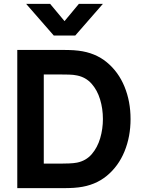

<svg xmlns="http://www.w3.org/2000/svg" viewBox="-20 -980 750 1000"><path d="M116 -960H241L316 -870L391 -960H516L372 -795H260ZM70 0V-720H303Q311.5 -720 338 -719.5Q364.5 -719 389 -716Q476 -705.5 536.5 -655.5Q597 -605.5 628.5 -528.5Q660 -451.5 660 -360Q660 -268.5 628.5 -191.5Q597 -114.5 536.5 -64.5Q476 -14.5 389 -4Q364.5 -1 338 -0.5Q311.5 0 303 0ZM208 -128H303Q316.5 -128 339.5 -128.8Q362.5 -129.5 381 -133Q428 -142.5 457.8 -177Q487.5 -211.5 501.8 -260Q516 -308.5 516 -360Q516 -414 501.2 -462.5Q486.5 -511 456.5 -544.5Q426.5 -578 381 -587Q362.5 -591 339.5 -591.5Q316.5 -592 303 -592H208Z"/></svg>

Font: Manrope ExtraLight ExtraBold
Style: Regular
Weight: 800
Version: Version 4.504